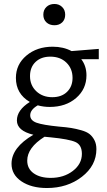

<svg xmlns="http://www.w3.org/2000/svg" viewBox="-20 -657 539 966"><path d="M254 -530Q229 -530 213.5 -544.5Q198 -559 198 -583Q198 -607 213.5 -622Q229 -637 254 -637Q277 -637 292.5 -622Q308 -607 308 -583Q308 -559 293 -544.5Q278 -530 254 -530ZM477 -411V-359H389Q415 -325 415 -278Q415 -209 363 -164Q311 -119 230 -119Q199 -119 170 -127Q132 -105 132 -77Q132 -51 164 -39.5Q196 -28 277 -20Q315 -17 339 -13Q363 -9 389.5 -1.5Q416 6 430.5 17.5Q445 29 455 48Q465 67 465 93Q465 176 392 232.5Q319 289 216 289Q138 289 88 255.5Q38 222 38 167Q38 85 148 21Q65 1 65 -51Q65 -103 130 -144Q60 -185 60 -265Q60 -333 113 -377.5Q166 -422 245 -422Q299 -422 340 -400ZM243 -168Q290 -168 317.5 -195Q345 -222 345 -265Q345 -312 314 -342Q283 -372 233 -372Q187 -372 159 -345.5Q131 -319 131 -274Q131 -228 162.5 -198Q194 -168 243 -168ZM392 117Q392 72 359.5 57.5Q327 43 235 34L204 31Q117 86 117 151Q117 192 149.5 215Q182 238 235 238Q301 238 346.5 203Q392 168 392 117Z"/></svg>

Font: EauTestText Medium
Style: Regular
Weight: 500
Designer: Christian Thalmann (Catharsis Fonts)
Version: Version 0.001;PS 000.001;hotconv 1.0.88;makeotf.lib2.5.64775